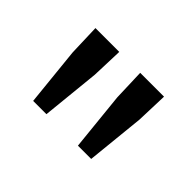

<svg xmlns="http://www.w3.org/2000/svg" viewBox="-64 -835 579 579"><g transform="rotate(45 225.5 -545.0)"><path d="M101.6 -400.9 82.5 -587.9 79.1 -689H180.7L177.2 -587.9L158.2 -400.9ZM292.5 -400.9 273.4 -587.9 270 -689H371.6L368.2 -587.9L349.1 -400.9Z"/></g></svg>

Font: Varta Light SemiBold
Style: Regular
Weight: 600
Version: Version 1.004